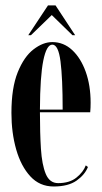

<svg xmlns="http://www.w3.org/2000/svg" viewBox="-20 -683 379 714"><path d="M179.5 10.5Q127.5 10.5 92.8 -27.2Q58 -65 40.2 -127.2Q22.5 -189.5 22.5 -263Q22.5 -356.5 46 -414.5Q69.5 -472.5 104.8 -499.5Q140 -526.5 174.5 -526.5Q216.5 -526.5 248.5 -496.8Q280.5 -467 298.8 -416Q317 -365 317 -301Q317 -282 315.5 -265.5H128.5Q128.5 -189.5 132.2 -130Q136 -70.5 150.2 -36.2Q164.5 -2 196 -2Q239 -2 264.5 -22.8Q290 -43.5 299 -68L307 -62Q295.5 -33 264.5 -11.2Q233.5 10.5 179.5 10.5ZM174.5 -517Q153 -517 141 -457.8Q129 -398.5 128.5 -275.5H213Q213 -392.5 205 -454.8Q197 -517 174.5 -517ZM85 -552 158.5 -663H186.5L259.5 -552H249.5L172.5 -627L95 -552Z"/></svg>

Font: Imbue 100pt SemiBold
Style: Regular
Weight: 600
Designer: Tyler Finck
Foundry: Etcetera Type Company
Version: Version 1.102; ttfautohint (v1.8.3)